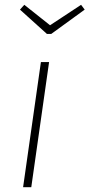

<svg xmlns="http://www.w3.org/2000/svg" viewBox="-20 -778 372 798"><path d="M110 0H76L150 -520H184ZM332 -738 193 -637H175L63 -738L81 -758L188 -673L317 -758Z"/></svg>

Font: FiraGO UltraLight
Style: Italic
Weight: 200
Italic angle: -8°
Designer: bBox Type GmbH
Foundry: bBox Type GmbH
Version: Version 1.001